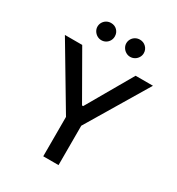

<svg xmlns="http://www.w3.org/2000/svg" viewBox="-211 -1041 1077 1171"><g transform="rotate(30 327.0 -455.5)"><path d="M139.6 -707 323.2 -386.7H331.1L515.6 -707H637.7L380.9 -277.3V0H273.4V-277.3L17.6 -707ZM164.1 -850.6Q164.1 -867.2 172.4 -881.1Q180.7 -895 194.8 -903.1Q209 -911.1 225.6 -911.1Q252 -911.1 269 -893.8Q286.1 -876.5 286.1 -850.6Q286.1 -834.5 278.3 -820.6Q270.5 -806.6 256.6 -798.3Q242.7 -790 225.6 -790Q209.5 -790 195.3 -798.3Q181.2 -806.6 172.6 -820.8Q164.1 -835 164.1 -850.6ZM367.2 -850.6Q367.2 -867.2 375.5 -881.1Q383.8 -895 397.9 -903.1Q412.1 -911.1 428.7 -911.1Q454.6 -911.1 472.4 -893.6Q490.2 -876 490.2 -850.6Q490.2 -834.5 481.9 -820.6Q473.6 -806.6 459.5 -798.3Q445.3 -790 428.7 -790Q412.6 -790 398.4 -798.3Q384.3 -806.6 375.7 -820.8Q367.2 -835 367.2 -850.6Z"/></g></svg>

Font: Pretendard JP Medium
Style: Regular
Weight: 500
Designer: Base glyphs from Inter by Rasmus Andersson; Hangeul glyphs from Noto Sans CJK(Source Han Sans) by Jang Soo-young and Kan
Foundry: Kil Hyung-jin
Version: Version 1.309